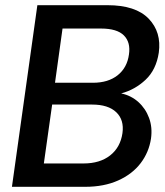

<svg xmlns="http://www.w3.org/2000/svg" viewBox="-20 -720 637 740"><path d="M26 0 124 -700H394Q503 -700 553 -648Q603 -596 592 -517Q582 -451 541 -412.5Q500 -374 447 -360Q485 -352 513 -327Q541 -302 554.5 -265.5Q568 -229 562 -186Q554 -133 522 -91Q490 -49 435.5 -24.5Q381 0 308 0ZM192 -401H338Q397 -401 433.5 -430Q470 -459 477 -510Q484 -557 457.5 -583.5Q431 -610 369 -610H221ZM149 -90H302Q365 -90 404.5 -121Q444 -152 452 -207Q459 -258 428 -287.5Q397 -317 335 -317H181Z"/></svg>

Font: Host Grotesk Medium
Style: Italic
Weight: 500
Italic angle: -8°
Designer: Doğukan Karapınar based on Poppins by Indian Type Foundry, Jonny Pinhorn
Foundry: Element Type
Version: Version 1.001; ttfautohint (v1.8.4.7-5d5b)